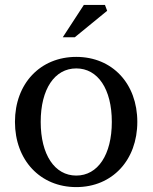

<svg xmlns="http://www.w3.org/2000/svg" viewBox="-20 -748 622 783"><path d="M291 -32C203 -32 146 -117 146 -251C146 -385 203 -469 291 -469C379 -469 436 -385 436 -251C436 -117 379 -32 291 -32ZM41 -251C41 -95 144 15 291 15C438 15 540 -95 540 -251C540 -407 438 -516 291 -516C144 -516 41 -407 41 -251ZM236 -596H285L417 -704L408 -728H322Z"/></svg>

Font: LT Superior Serif Medium
Style: Regular
Weight: 500
Designer: Daniel Lyons
Foundry: LyonsType
Version: Version 2.120;FEAKit 1.0